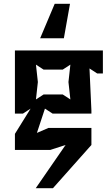

<svg xmlns="http://www.w3.org/2000/svg" viewBox="-20 -784 566 1004"><path d="M167 200H257L458 -26V-115H233L173 -89L215 -216L255 -190H458V-206L448 -426L488 -400H518V-520H58V-190H100L140 -216L58 -84V0H243L323 -26ZM168 -264 178 -355 168 -446 208 -420H308L348 -446L338 -355L348 -264L308 -290H208ZM190 -584H314L346 -764H266Z"/></svg>

Font: Pescante Normal
Style: Regular
Weight: 400
Designer: Ariel Martín Pérez
Foundry: Tunera Type Foundry
Version: Version 1.000;FEAKit 1.0